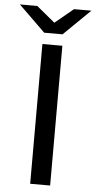

<svg xmlns="http://www.w3.org/2000/svg" viewBox="-84 -923 477 958"><g transform="rotate(5 155.0 -443.5)"><path d="M105 0V-700H205V0ZM109 -757 -24 -887H63L155 -811L247 -887H334L201 -757Z"/></g></svg>

Font: Montserrat Medium
Style: Regular
Weight: 500
Designer: Julieta Ulanovsky
Foundry: Julieta Ulanovsky
Version: Version 9.000; ttfautohint (v1.8.4.7-5d5b)